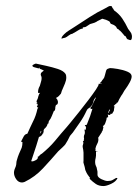

<svg xmlns="http://www.w3.org/2000/svg" viewBox="-20 -603 464 646"><path d="M328 23Q313 23 302.5 16Q292 9 281 -2L283 -4Q283 -5 281 -7Q274 -16 271.5 -21Q269 -26 267 -31Q266 -36 265 -41Q264 -46 261 -55Q260 -59 261 -60V-80Q261 -85 261 -89.5Q261 -94 260 -99Q259 -103 258.5 -106.5Q258 -110 258 -112Q258 -113 260 -119Q260 -122 261 -123Q259 -125 259 -126Q259 -126 259 -126.5Q259 -127 260 -128L261 -129Q261 -129 262 -130Q262 -131 263 -132Q262 -132 262 -133Q262 -135 263 -135Q261 -145 264 -150Q267 -156 264 -167H269V-174L270 -175L265 -182L272 -183V-184Q272 -185 273 -186Q284 -212 291 -237L285 -236V-243H287Q292 -251 296 -261Q298 -266 300 -269Q302 -272 303 -276L302 -275Q295 -268 294 -260Q293 -255 290.5 -251Q288 -247 284 -243Q280 -239 277 -238Q273 -235 271 -230Q262 -210 249.5 -192Q237 -174 225 -157Q223 -154 219 -150Q215 -146 213 -141Q210 -136 208 -131L202 -121Q200 -117 197 -114Q194 -111 190 -107L176 -94Q151 -65 124.5 -36.5Q98 -8 63 9Q60 10 58 10.5Q56 11 54 11Q42 11 34.5 0Q27 -11 27 -22Q27 -27 29 -33L33 -43Q35 -49 35 -54Q35 -59 37 -65Q40 -76 44 -85.5Q48 -95 53 -106Q53 -106 55 -115Q55 -122 56 -124Q51 -126 51 -127Q51 -128 52 -128V-129Q55 -135 59.5 -143.5Q64 -152 72 -153Q77 -164 81.5 -174Q86 -184 91 -194Q101 -213 106 -237L109 -241H107L104 -245L108 -251L102 -254L108 -257H104V-259Q103 -260 103 -262Q103 -264 104 -265Q108 -272 109 -279Q111 -287 115 -291H114L113 -290H111Q108 -290 108 -292V-293Q108 -304 114 -314Q115 -318 116 -321Q117 -324 118 -328Q119 -331 119.5 -334Q120 -337 120 -340Q120 -344 119 -346Q117 -350 117 -353Q117 -357 120.5 -360Q124 -363 127 -365V-366Q125 -367 119.5 -369.5Q114 -372 113 -372L114 -376Q112 -374 111 -374Q112 -374 111 -373H109Q106 -374 98 -376Q89 -378 89 -382Q89 -384 94 -386.5Q99 -389 101 -389Q115 -386 135.5 -381.5Q156 -377 174.5 -371Q193 -365 200 -355Q202 -352 202.5 -348.5Q203 -345 203 -342Q203 -333 198.5 -322Q194 -311 190 -302Q187 -296 187 -294Q187 -294 185 -288Q180 -283 178 -280Q174 -276 169 -274L170 -271L171 -270Q173 -268 173 -267Q175 -263 175 -259Q175 -257 174 -254Q173 -251 169 -250L167 -248H168Q166 -244 166 -241V-238Q166 -236 165 -233Q164 -230 161 -229Q159 -224 154.5 -213Q150 -202 146 -198L143 -192L144 -189L140 -186Q139 -179 132 -172Q125 -167 127 -158H125Q126 -157 126 -156Q126 -154 124 -154Q123 -151 120 -147.5Q117 -144 111 -142Q108 -131 102 -112.5Q96 -94 91 -79Q86 -64 85 -61Q86 -60 89 -60Q93 -60 101 -64.5Q109 -69 107 -76Q111 -76 114 -81Q118 -85 121 -86Q133 -96 144 -106.5Q155 -117 165 -129Q175 -141 185 -153Q195 -165 205 -176Q206 -177 217.5 -191Q229 -205 245 -225Q261 -245 277 -266Q293 -287 303 -302Q313 -317 312 -321H320L321 -320L323 -322L318 -321V-327H320Q322 -330 324 -333Q326 -336 328 -338Q331 -341 333 -350Q334 -354 335 -357.5Q336 -361 337 -365Q339 -372 348 -373L349 -374Q358 -374 376 -371Q394 -368 408.5 -362Q423 -356 423 -346Q423 -338 416.5 -326Q410 -314 402 -303Q398 -298 395 -292Q392 -286 388 -281Q381 -270 376 -258H373V-256Q371 -255 367.5 -251.5Q364 -248 362 -246H365Q365 -241 364 -238L363 -230L357 -220H352Q352 -216 347 -216Q344 -216 344 -218Q343 -218 343 -221Q343 -223 345 -223L350 -233L348 -235Q345 -228 343.5 -223Q342 -218 344 -210H343L344 -209L339 -207L338 -200L335 -191Q332 -181 326 -179L328 -175L325 -163L322 -159H323L310 -139Q311 -138 311 -134Q311 -126 307 -119Q303 -112 301 -103L302 -100L300 -98Q301 -98 301 -96L310 -93Q305 -93 303 -94V-87Q303 -83 303 -79.5Q303 -76 302 -72Q301 -68 300.5 -65Q300 -62 300 -58Q300 -50 303 -44Q305 -41 305.5 -37.5Q306 -34 307 -30Q308 -28 308 -23.5Q308 -19 308 -14Q309 -6 321.5 0Q334 6 342 6Q352 6 358 3Q364 0 372 -5L371 -4H375V-3Q370 8 354 15.5Q338 23 328 23ZM114 -154H115Q117 -158 119 -159L118 -163Q116 -160 114 -154ZM418 -468Q416 -469 413.5 -469.5Q411 -470 409 -471Q406 -473 404.5 -477.5Q403 -482 398 -483Q398 -483 397.5 -483Q397 -483 398 -484Q395 -487 389 -494.5Q383 -502 379 -502Q379 -502 379.5 -503Q380 -504 379 -504V-505Q374 -505 372.5 -509.5Q371 -514 367 -516Q364 -519 360.5 -520Q357 -521 353 -523Q351 -525 350 -528Q349 -531 346 -532L340 -535Q338 -535 338 -536L324 -540Q319 -537 313 -534.5Q307 -532 305 -530Q298 -526 293 -525Q288 -524 283 -522Q276 -518 271.5 -514.5Q267 -511 260 -511Q258 -511 258 -506Q254 -508 241.5 -500Q229 -492 224 -490Q224 -489 223 -489Q218 -489 211 -483.5Q204 -478 199 -476Q196 -475 194 -475Q192 -475 190 -474Q190 -473 187 -473V-474Q187 -476 188.5 -479Q190 -482 196 -488Q203 -495 212 -500.5Q221 -506 230 -512Q256 -529 281.5 -545.5Q307 -562 334 -575Q338 -577 342 -579.5Q346 -582 350 -583L356 -582L359 -575H360L364 -568Q381 -556 391.5 -540.5Q402 -525 411 -506Q415 -500 419 -495Q423 -490 424 -482Q424 -473 422.5 -471Q421 -469 421 -469Q420 -469 420 -468.5Q420 -468 418 -468Z"/></svg>

Font: Water Brush
Style: Regular
Weight: 400
Designer: Robert E. Leuschke
Foundry: Robert E. Leuschke
Version: Version 1.010; ttfautohint (v1.8.4.7-5d5b)